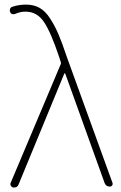

<svg xmlns="http://www.w3.org/2000/svg" viewBox="-20 -827 535 851"><path d="M62.5 -9.8Q57.6 3.9 43.9 3.9Q41 3.9 38.1 3.9Q31.2 2 27.8 -4.4Q24.4 -10.7 27.3 -16.6L249 -542Q251 -545.9 250 -549.8L242.2 -574.2Q206.1 -682.6 175.3 -729Q144.5 -775.4 92.8 -775.4Q69.3 -775.4 47.9 -765.6Q41 -762.7 34.2 -764.6Q27.3 -766.6 25.4 -773.4Q23.4 -777.3 23.4 -780.3Q23.4 -784.2 24.4 -787.1Q27.3 -794.9 34.2 -796.9Q63.5 -806.6 95.7 -806.6Q128.9 -806.6 154.8 -792.5Q180.7 -778.3 202.1 -745.1Q223.6 -711.9 239.7 -673.8Q255.9 -635.7 276.4 -574.2L478.5 -16.6Q479.5 -14.6 479.5 -12.7Q479.5 -8.8 477.5 -5.9Q473.6 0 466.8 0Q449.2 0 443.4 -16.6L269.5 -500Q268.6 -502 266.6 -502Q264.6 -502 264.6 -500Z"/></svg>

Font: Gen Jyuu Gothic ExtraLight
Style: Regular
Weight: 100
Designer: [Source Han Sans]
Ryoko NISHIZUKA  (kana & ideographs); Paul D. Hunt (Latin, Greek & Cyrillic); Wenlong ZHANG  (bopomofo
Version: Version 1.002.20150607